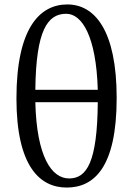

<svg xmlns="http://www.w3.org/2000/svg" viewBox="-20 -830 598 864"><path d="M420 -370C418 -99 370 -27 291 -27C212 -27 145 -125 139 -370ZM139 -426C142 -694 194 -768 278 -768C349 -768 413 -667 420 -426ZM283 -810C159 -810 54 -704 54 -387C54 -82 159 14 280 14C401 14 505 -73 505 -389C505 -694 406 -810 283 -810Z"/></svg>

Font: Noto Serif CJK JP Medium
Style: Regular
Weight: 500
Designer: Ryoko NISHIZUKA 西塚涼子 (kana & ideographs); Frank Grießhammer (Latin, Greek & Cyrillic); Wenlong ZHANG 张文龙 (bopomofo); San
Foundry: Adobe Systems Incorporated
Version: Version 1.000;PS 1;hotconv 16.6.53;makeotf.lib2.5.65590